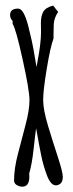

<svg xmlns="http://www.w3.org/2000/svg" viewBox="-20 -683 270 706"><path d="M130.9 -565.4 130.4 -598.1Q130.4 -624.5 139.2 -639.9Q147.9 -655.3 175.3 -662.6L193.8 -639.2Q178.7 -616.2 177.7 -594.7Q176.8 -573.2 176.8 -553.2V-541.5Q165 -509.8 151.9 -430.2Q138.7 -350.6 138.7 -315.2Q138.7 -279.8 156.7 -220Q174.8 -160.2 192.9 -105.2Q210.9 -50.3 210.9 -33Q210.9 -15.6 202.9 -8.5Q194.8 -1.5 185.3 -1.5Q175.8 -1.5 167.7 -10.7Q159.7 -20 153.3 -36.4Q147 -52.7 141.4 -71.5Q135.7 -90.3 131.3 -112.5Q127 -134.8 123.5 -152.3Q120.1 -169.9 117.2 -187.5Q114.3 -205.1 112.8 -211.4Q110.4 -196.8 103.8 -136.7Q97.2 -76.7 87.4 -45.4Q87.9 -42 87.9 -33.7Q87.9 3.4 62 3.4Q50.8 3.4 41.3 -2.7Q31.7 -8.8 31.7 -19.5Q31.7 -63 45.9 -116.9Q60.1 -170.9 74.2 -224.9Q88.4 -278.8 88.4 -314.7Q88.4 -350.6 63.2 -464.6Q38.1 -578.6 26.4 -595.2V-606Q17.1 -615.2 17.1 -627.9Q17.1 -651.4 46.9 -651.4Q67.4 -651.4 84 -586.9Q98.6 -530.3 105.7 -486.8Q112.8 -443.4 114.3 -436.5Q115.2 -442.9 118.7 -461.2Q122.1 -479.5 123.5 -488.5Q125 -497.6 127 -512.7Q130.9 -543 130.9 -565.4Z"/></svg>

Font: Amatic
Style: Bold
Weight: 700
Width: 3
Version: Version 2.000; ttfautohint (v0.92-dirty) -l 8 -r 50 -G 50 -x